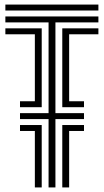

<svg xmlns="http://www.w3.org/2000/svg" viewBox="-20 -820 456 840"><path d="M67.5 -351V-377H132.5V-670H3.5V-696H162.5V-351ZM3.5 -774V-800H410.5V-774ZM132.5 0V-247H67.5V-273H162.5V0ZM252.5 0V-273H347.5V-247H282.5V0ZM252.5 -351V-696H410.5V-670H282.5V-377H347.5V-351ZM192.5 0V-299H67.5V-325H192.5V-722H3.5V-748H410.5V-722H222.5V-325H347.5V-299H222.5V0Z"/></svg>

Font: Big Shoulders Inline Display Thin Black
Style: Regular
Weight: 900
Version: Version 2.002